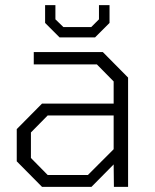

<svg xmlns="http://www.w3.org/2000/svg" viewBox="-20 -725 600 745"><path d="M211 -580 155 -636V-705H195V-650L226 -620H334L364 -650V-705H405V-636L349 -580ZM143 0 45 -99V-224L143 -323H421V-409L356 -475H111V-523H379L477 -424V0H422L421 -87L335 0ZM165 -46H321L421 -146V-277H165L100 -211V-112Z"/></svg>

Font: Tomorrow Light
Style: Regular
Weight: 300
Designer: Tony de Marco, Monica Rizzolli
Foundry: Just in Type
Version: Version 2.002